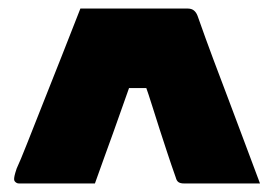

<svg xmlns="http://www.w3.org/2000/svg" viewBox="-20 -770 640 449"><path d="M168 -750Q231 -750 293.5 -750Q356 -750 419 -750Q428 -750 433.5 -745.5Q439 -741 442 -733Q461 -679 479 -631Q497 -583 514.5 -537Q532 -491 550 -442.5Q568 -394 588 -341Q544 -341 499.5 -341Q455 -341 410 -341Q402 -341 397.5 -344Q393 -347 391 -355Q380 -386 371 -413.5Q362 -441 353.5 -467Q345 -493 336.5 -520.5Q328 -548 317 -579L348 -564H252L292 -593Q278 -554 266.5 -521Q255 -488 244.5 -459Q234 -430 223.5 -401Q213 -372 202 -341H24Q21 -341 18.5 -342.5Q16 -344 14.5 -346Q13 -348 13 -351Q13 -354 14 -359Q15 -364 19 -376Q27 -393 43 -433.5Q59 -474 80 -527Q101 -580 124 -638Q147 -696 168 -750Z"/></svg>

Font: Recursive Monospace Black
Style: Regular
Weight: 900
Version: Version 1.047